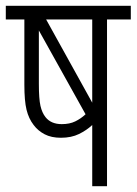

<svg xmlns="http://www.w3.org/2000/svg" viewBox="-20 -642 471 662"><path d="M431 -622V-575H349V0H298V-211Q279 -193 252.5 -180Q226 -167 190 -167Q157 -167 134 -179Q111 -191 96 -211Q79 -233 71.5 -263.5Q64 -294 64 -350V-575H0V-622ZM298 -575H139L298 -288ZM137 -238Q156 -214 193 -214Q220 -214 239.5 -223.5Q259 -233 275 -248L114 -537V-353Q114 -301 119.5 -277Q125 -253 137 -238Z"/></svg>

Font: Noto Sans ExtraCondensed Light
Style: Regular
Weight: 300
Width: 2
Designer: Monotype Design Team
Foundry: Monotype Imaging Inc.
Version: Version 2.013; ttfautohint (v1.8.4.7-5d5b)